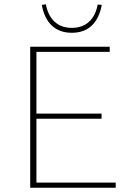

<svg xmlns="http://www.w3.org/2000/svg" viewBox="-20 -876 620 896"><path d="M520 -24V0H121V-658H492V-634H150V-346H454V-322H150V-24ZM175 -853 194 -856Q204 -803 235 -774.5Q266 -746 315 -746Q364 -746 395 -774Q426 -802 436 -855L455 -853Q443 -789 407.5 -756Q372 -723 315 -723Q258 -723 222.5 -756Q187 -789 175 -853Z"/></svg>

Font: Ysabeau Extralight
Style: Regular
Weight: 200
Designer: Christian Thalmann (Catharsis Fonts)
Version: Version 0.003